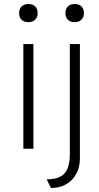

<svg xmlns="http://www.w3.org/2000/svg" viewBox="-20 -739 491 954"><path d="M96 0V-520H146V0ZM75 -674Q75 -694 87 -706.5Q99 -719 121 -719Q143 -719 155 -707Q167 -695 167 -674Q167 -654 155 -641.5Q143 -629 121 -629Q99 -629 87 -641Q75 -653 75 -674ZM212 152Q255 152 280 138.5Q305 125 316 97Q327 69 327 28V-520H377V48Q377 92 359 125Q341 158 309 176.5Q277 195 233 195ZM305 -674Q305 -694 317 -706.5Q329 -719 351 -719Q373 -719 385 -707Q397 -695 397 -674Q397 -654 385 -641.5Q373 -629 351 -629Q329 -629 317 -641Q305 -653 305 -674Z"/></svg>

Font: Mach ExtraLight
Style: Regular
Weight: 250
Version: Version 1.002